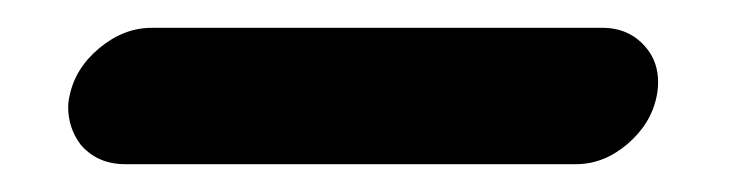

<svg xmlns="http://www.w3.org/2000/svg" viewBox="-20 -17 540 138"><path d="M70 101Q50 101 38 87Q29 75 29 60Q29 56 30 52Q34 32 51.5 17.5Q69 3 89 3H413Q433 3 445 18Q453 28 453 42Q453 47 452 52Q448 72 431 86.5Q414 101 394 101Z"/></svg>

Font: Bad Comic
Style: Italic
Weight: 400
Italic angle: -11°
Designer: GGBotNet
Foundry: GGBotNet
Version: 0.95